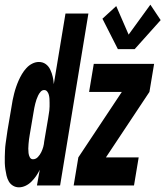

<svg xmlns="http://www.w3.org/2000/svg" viewBox="-42 -793 707 821"><path d="M462 -583 396 -713 455 -767 508 -645 601 -773 645 -707 534 -583ZM39 8Q25 8 13.5 1Q2 -6 -4.5 -17.5Q-11 -29 -14 -42Q-17 -55 -19 -68.5Q-21 -82 -21.5 -95.5Q-22 -109 -21.5 -123Q-21 -137 -20.5 -151Q-20 -165 -18 -179Q-16 -193 -14 -207Q-12 -221 -10 -235L7 -335Q9 -350 12 -364.5Q15 -379 18.5 -393Q22 -407 27 -421.5Q32 -436 38 -449.5Q44 -463 52 -476.5Q60 -490 71 -502Q82 -514 96 -521Q110 -528 124 -528Q141 -528 153.5 -519Q166 -510 173 -495Q180 -480 183.5 -464.5Q187 -449 188 -433L238 -735H336L215 0H116L128 -67Q121 -53 112.5 -40.5Q104 -28 92.5 -16.5Q81 -5 67 1.5Q53 8 39 8ZM273 0 293 -120 479 -400H339L359 -520H617L597 -400L411 -120H551L531 0ZM99 -112Q111 -112 120 -121.5Q129 -131 134.5 -142.5Q140 -154 143 -165Q146 -176 147 -188L164 -288Q165 -296 166.5 -304.5Q168 -313 169 -321.5Q170 -330 170 -338Q170 -346 170 -354.5Q170 -363 169.5 -371Q169 -379 167 -387Q165 -395 160 -401.5Q155 -408 147 -408Q138 -408 131.5 -400.5Q125 -393 121 -384.5Q117 -376 114 -367.5Q111 -359 109 -350.5Q107 -342 105 -333Q103 -324 102 -316L85 -216Q83 -206 82 -196.5Q81 -187 80 -177Q79 -167 79 -157.5Q79 -148 80 -138.5Q81 -129 85.5 -120.5Q90 -112 99 -112Z"/></svg>

Font: Iosevka SS04 Heavy Extended
Style: Italic
Weight: 900
Width: 7
Italic angle: -9°
Monospace: yes
Designer: Belleve Invis
Foundry: Belleve Invis
Version: Version 19.0.0; ttfautohint (v1.8.4)